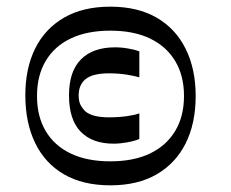

<svg xmlns="http://www.w3.org/2000/svg" viewBox="-20 -732 692 576"><path d="M311 -176Q229 -176 172 -209Q115 -242 85.5 -303Q56 -364 56 -446Q56 -527 85.5 -586.5Q115 -646 172 -679Q229 -712 311 -712Q393 -712 450 -679Q507 -646 537 -585.5Q567 -525 567 -444Q567 -362 537 -302Q507 -242 450 -209Q393 -176 311 -176ZM311 -248Q381 -248 430 -271.5Q479 -295 505.5 -339Q532 -383 532 -444Q532 -505 505.5 -549Q479 -593 430 -616.5Q381 -640 311 -640Q241 -640 192 -616.5Q143 -593 117 -549Q91 -505 91 -444Q91 -383 117 -339Q143 -295 192 -271.5Q241 -248 311 -248ZM321 -301Q257 -301 222 -337Q187 -373 187 -446Q187 -518 223 -554Q259 -590 325 -590Q346 -590 367 -586Q388 -582 398 -578V-500Q385 -504 360.5 -508Q336 -512 307 -512Q257 -512 236 -494Q216 -477 216 -446Q216 -428 221.5 -417.5Q227 -407 236 -398Q257 -380 307 -380Q336 -380 360.5 -383.5Q385 -387 398 -392V-315Q384 -309 362 -305Q340 -301 321 -301Z"/></svg>

Font: Ojuju
Style: Bold
Weight: 700
Designer: Chisaokwu Joboson, Mirko Velimirovic
Foundry: Udi Foundry
Version: Version 1.000